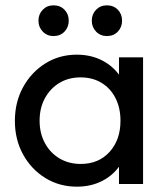

<svg xmlns="http://www.w3.org/2000/svg" viewBox="-20 -690 622 720"><path d="M268.2 10Q202.5 10 149.8 -22.6Q97 -55.2 66.4 -111.1Q35.8 -167 35.8 -236.5Q35.8 -306.8 66.4 -362.8Q97 -418.8 149.6 -451.9Q202.2 -485 267.8 -485Q322.2 -485 364.8 -462.5Q407.2 -440 433.1 -400.2Q459 -360.5 461.8 -309V-166.2Q458.8 -114.8 433.2 -74.9Q407.8 -35 365.1 -12.5Q322.5 10 268.2 10ZM282.8 -75.2Q350 -75.2 390.9 -120.4Q431.8 -165.5 431.8 -237.2Q431.8 -285.5 413.1 -322.1Q394.5 -358.8 360.9 -379.2Q327.2 -399.8 282.2 -399.8Q237.2 -399.8 202.8 -379Q168.2 -358.2 148.4 -321.6Q128.5 -285 128.5 -237.5Q128.5 -190 148.4 -153.4Q168.2 -116.8 203 -96Q237.8 -75.2 282.8 -75.2ZM426.2 0V-127.5L442.8 -243.8L426.2 -358.5V-475H516.5V0ZM180.8 -554.8Q156.5 -554.8 140.4 -571.5Q124.2 -588.2 124.2 -612.5Q124.2 -637 140.4 -653.5Q156.5 -670 180.8 -670Q206 -670 221.9 -653.5Q237.8 -637 237.8 -612.5Q237.8 -588.2 221.9 -571.5Q206 -554.8 180.8 -554.8ZM380.8 -554.8Q356.5 -554.8 340.4 -571.5Q324.2 -588.2 324.2 -612.5Q324.2 -637 340.4 -653.5Q356.5 -670 380.8 -670Q406 -670 421.9 -653.5Q437.8 -637 437.8 -612.5Q437.8 -588.2 421.9 -571.5Q406 -554.8 380.8 -554.8Z"/></svg>

Font: Marine Company Thin
Style: Regular
Weight: 100
Designer: Rodrigo Fuenzalida
Foundry: fragTYPE
Version: Version 1.000